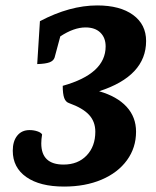

<svg xmlns="http://www.w3.org/2000/svg" viewBox="-20 -675 576 707"><path d="M481 -190Q481 -131 447.5 -85Q414 -39 354 -13.5Q294 12 216 12Q127 12 77 -23Q27 -58 27 -120Q27 -155 43.5 -175.5Q60 -196 89 -196Q104 -196 117.5 -191.5Q131 -187 135 -180Q132 -162 132 -147Q132 -69 214 -69Q267 -69 299 -102.5Q331 -136 331 -190Q331 -227 308 -252Q285 -277 235 -295Q222 -299 216.5 -314Q211 -329 211 -359Q369 -403 369 -504Q369 -536 349.5 -555Q330 -574 295 -574Q252 -574 202 -541L181 -463Q177 -451 162.5 -445.5Q148 -440 117 -439L127 -597Q237 -655 338 -655Q422 -655 470 -620Q518 -585 518 -524Q518 -395 345 -339Q411 -320 446 -282Q481 -244 481 -190Z"/></svg>

Font: Petrona ExtraBold
Style: Italic
Weight: 800
Italic angle: -9°
Designer: Ringo R. Seeber
Foundry: Ringo R. Seeber
Version: Version 2.001; ttfautohint (v1.8.3)